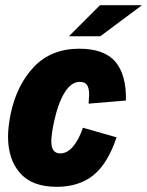

<svg xmlns="http://www.w3.org/2000/svg" viewBox="-20 -710 568 741"><path d="M11 -183Q11 -220 21 -270Q45 -383 111.5 -452.5Q178 -522 286 -522Q382 -522 425 -472Q468 -422 466 -322L322 -310Q324 -336 324 -344Q324 -371 315.5 -382.5Q307 -394 288 -394Q255 -394 229.5 -353Q204 -312 188 -238Q178 -188 178 -165Q178 -141 186.5 -129.5Q195 -118 213 -118Q239 -118 261.5 -144Q284 -170 300 -217L430 -180Q395 -77 339.5 -33Q284 11 199 11Q104 11 57.5 -42Q11 -95 11 -183ZM366 -690H528L367 -570H246Z"/></svg>

Font: Decalotype Black Italic
Style: Regular
Weight: 900
Italic angle: -12°
Designer: Alfredo Marco Pradil
Foundry: Alfredo Marco Pradil
Version: Version 1.0